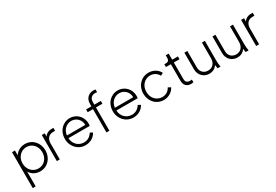

<svg xmlns="http://www.w3.org/2000/svg" viewBox="69 -1971 4866 3385"><g transform="rotate(-30 2501.5 -278.5)"><path d="M83 200H143V-101C184 -31 260 12 349 12C498 12 610 -107 610 -266C610 -424 498 -543 349 -543C260 -543 185 -500 143 -433V-531H83ZM144 -266C144 -390 232 -483 347 -483C461 -483 546 -390 546 -266C546 -141 462 -48 347 -48C232 -48 144 -141 144 -266Z M689 0H749V-325C749 -418 802 -478 888 -478H929V-538H895C829 -538 776 -510 749 -464V-531H689Z M1271 12C1373 12 1457 -43 1493 -118L1442 -145C1406 -84 1348 -44 1271 -44C1163 -44 1072 -126 1068 -247H1502C1505 -263 1506 -278 1506 -291C1506 -426 1408 -543 1262 -543C1117 -543 1006 -425 1006 -267C1006 -108 1121 12 1271 12ZM1069 -302C1080 -412 1163 -487 1262 -487C1362 -487 1443 -408 1442 -302Z M1699 0H1759V-474H1891V-531H1759V-582C1759 -662 1805 -701 1875 -701C1884 -701 1901 -700 1911 -698V-752C1900 -755 1884 -757 1869 -757C1774 -757 1699 -694 1699 -582V-531H1591V-474H1699Z M2247 12C2349 12 2433 -43 2469 -118L2418 -145C2382 -84 2324 -44 2247 -44C2139 -44 2048 -126 2044 -247H2478C2481 -263 2482 -278 2482 -291C2482 -426 2384 -543 2238 -543C2093 -543 1982 -425 1982 -267C1982 -108 2097 12 2247 12ZM2045 -302C2056 -412 2139 -487 2238 -487C2338 -487 2419 -408 2418 -302Z M2867 12C2965 12 3050 -45 3085 -119L3032 -148C3000 -85 2941 -47 2867 -47C2753 -47 2665 -137 2665 -266C2665 -395 2753 -485 2867 -485C2941 -485 3000 -446 3032 -385L3085 -413C3050 -488 2965 -543 2867 -543C2715 -543 2603 -425 2603 -266C2603 -108 2715 12 2867 12Z M3422 6C3432 6 3454 4 3469 0V-54C3459 -52 3442 -51 3431 -51C3359 -51 3344 -96 3344 -141V-474H3460V-531H3344V-655H3284V-598C3284 -556 3261 -531 3222 -531H3184V-474H3284V-141C3284 -45 3333 6 3422 6Z M3791 12C3862 12 3920 -21 3950 -73C3952 -53 3955 -31 3961 0H4021C4012 -49 4009 -88 4009 -149V-531H3949V-212C3949 -115 3892 -47 3800 -47C3716 -47 3652 -103 3652 -197V-531H3592V-192C3592 -67 3683 12 3791 12Z M4363 12C4434 12 4492 -21 4522 -73C4524 -53 4527 -31 4533 0H4593C4584 -49 4581 -88 4581 -149V-531H4521V-212C4521 -115 4464 -47 4372 -47C4288 -47 4224 -103 4224 -197V-531H4164V-192C4164 -67 4255 12 4363 12Z M4747 0H4807V-325C4807 -418 4860 -478 4946 -478H4987V-538H4953C4887 -538 4834 -510 4807 -464V-531H4747Z"/></g></svg>

Font: Mluvka Light
Style: Regular
Weight: 300
Designer: Modified by Jiří Krblich, Original typeface by Gumpita Rahayu
Foundry: Gumpita Rahayu & Jiří Krblich
Version: Version 2.000;Glyphs 3.1.1 (3134)